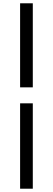

<svg xmlns="http://www.w3.org/2000/svg" viewBox="-20 -864 321 1165"><path d="M102 -334H179V-844H102ZM102 281H179V-237H102Z"/></svg>

Font: Noto Sans HK Medium
Style: Regular
Weight: 500
Designer: Ryoko NISHIZUKA 西塚涼子 (kana, bopomofo & ideographs); Paul D. Hunt (Latin, Greek & Cyrillic); Sandoll Communications 산돌커뮤니
Foundry: Adobe
Version: Version 2.002;hotconv 1.0.116;makeotfexe 2.5.65601